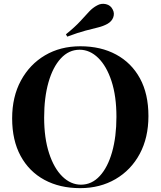

<svg xmlns="http://www.w3.org/2000/svg" viewBox="-20 -962 833 996"><path d="M397 -722Q503 -722 582.5 -679Q662 -636 706 -555.5Q750 -475 750 -360Q750 -248 705 -164Q660 -80 579.5 -33Q499 14 396 14Q290 14 210.5 -29Q131 -72 87 -153Q43 -234 43 -348Q43 -460 88.5 -544Q134 -628 213.5 -675Q293 -722 397 -722ZM393 -704Q337 -704 295.5 -659Q254 -614 231.5 -535Q209 -456 209 -352Q209 -246 234.5 -167.5Q260 -89 303.5 -46.5Q347 -4 400 -4Q456 -4 497.5 -49Q539 -94 561.5 -173.5Q584 -253 584 -356Q584 -463 558.5 -541Q533 -619 489.5 -661.5Q446 -704 393 -704ZM484 -934Q505 -946 529.5 -940.5Q554 -935 565 -912Q575 -893 567.5 -872Q560 -851 537 -838Q515 -826 488 -819.5Q461 -813 423 -803Q385 -793 329 -772L322 -784Q370 -823 396.5 -852Q423 -881 442 -901.5Q461 -922 484 -934Z"/></svg>

Font: Playfair Display
Style: Bold
Weight: 700
Designer: Claus Eggers Sørensen
Foundry: Claus Eggers Sørensen
Version: Version 1.203